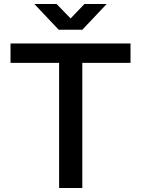

<svg xmlns="http://www.w3.org/2000/svg" viewBox="-20 -948 711 968"><path d="M278 0V-631H33V-729H638V-631H395V0ZM276 -798 153 -928H265L336 -855L406 -928H518L395 -798Z"/></svg>

Font: Hubot Sans Medium
Style: Regular
Weight: 500
Designer: Deni Anggara
Foundry: GitHub, Inc., Subsidiary of Microsoft Corporation
Version: Version 2.000